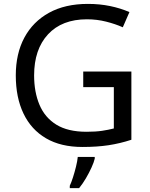

<svg xmlns="http://www.w3.org/2000/svg" viewBox="-20 -744 768 985"><path d="M407 -377H654V-27Q596 -8 537 1Q478 10 403 10Q292 10 216 -34.5Q140 -79 100.5 -161.5Q61 -244 61 -357Q61 -469 105 -551Q149 -633 231.5 -678.5Q314 -724 431 -724Q491 -724 544.5 -713Q598 -702 644 -682L610 -604Q572 -621 524.5 -633Q477 -645 426 -645Q298 -645 226.5 -568Q155 -491 155 -357Q155 -272 182.5 -206.5Q210 -141 269 -104.5Q328 -68 424 -68Q471 -68 504 -73Q537 -78 564 -85V-297H407ZM466 70Q462 88 449.5 115.5Q437 143 420.5 171Q404 199 386 221H338V209Q346 192 354.5 165.5Q363 139 370 110.5Q377 82 379 61H466Z"/></svg>

Font: TSCustom
Style: Regular
Weight: 400
Designer: Monotype Design Team
Foundry: Monotype Imaging Inc.
Version: Version 2.004; ttfautohint (v1.8.3) -l 8 -r 50 -G 200 -x 14 